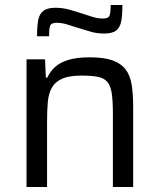

<svg xmlns="http://www.w3.org/2000/svg" viewBox="-20 -747 639 767"><path d="M86 0V-510H160L163 -437H169Q180 -461 199.5 -479Q219 -497 252.5 -507.5Q286 -518 338 -518Q395 -518 429 -506Q463 -494 481.5 -470Q500 -446 506 -408.5Q512 -371 512 -319V0H431V-291Q431 -343 426.5 -373.5Q422 -404 409 -419.5Q396 -435 371 -440Q346 -445 305 -445Q256 -445 228 -432.5Q200 -420 187 -396.5Q174 -373 171 -339.5Q168 -306 168 -263V0ZM128 -602Q128 -641 132.5 -666Q137 -691 153 -703.5Q169 -716 202 -716Q230 -716 257 -708.5Q284 -701 311 -692Q332 -685 351.5 -679Q371 -673 391 -673Q413 -673 417.5 -684.5Q422 -696 422 -727H469Q469 -688 464.5 -663Q460 -638 444.5 -625.5Q429 -613 396 -613Q366 -613 340.5 -621Q315 -629 287 -637Q266 -644 246 -650Q226 -656 207 -656Q185 -656 180.5 -644.5Q176 -633 176 -602Z"/></svg>

Font: Saira Thin
Style: Regular
Weight: 400
Version: Version 1.101